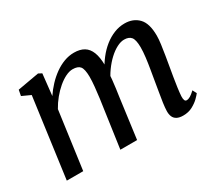

<svg xmlns="http://www.w3.org/2000/svg" viewBox="-109 -777 1128 1003"><g transform="rotate(-30 455.0 -275.0)"><path d="M217.5 -549.5 203.5 -420.5Q222.5 -449 246.2 -474.2Q270 -499.5 297.2 -519Q324.5 -538.5 354 -549.5Q383.5 -560.5 414 -560.5Q450 -560.5 473.8 -546.2Q497.5 -532 509.5 -501.5Q521.5 -471 522 -422.5Q522 -417 521.8 -410Q521.5 -403 520.8 -395.2Q520 -387.5 519 -379.5L504 -395Q522 -431 545.5 -461.2Q569 -491.5 597 -513.8Q625 -536 655.8 -548.2Q686.5 -560.5 719 -560.5Q770.5 -560.5 802.2 -528Q834 -495.5 834 -421Q834 -400.5 830 -370.2Q826 -340 820.5 -307Q815 -274 810 -245Q805.5 -218.5 800.5 -189.2Q795.5 -160 791.8 -132Q788 -104 786.5 -82.5Q786 -65.5 789.5 -58Q793 -50.5 800.5 -50.5Q811.5 -50.5 823.2 -57.5Q835 -64.5 852 -80.5L864.5 -56.5Q858.5 -48 842.5 -32.2Q826.5 -16.5 802 -3.2Q777.5 10 745.5 10Q722 10 707.8 2.2Q693.5 -5.5 687.5 -19.8Q681.5 -34 682 -53.5Q682.5 -73 686.5 -101.8Q690.5 -130.5 696.2 -162.2Q702 -194 706.5 -224Q711 -252 716.8 -285.2Q722.5 -318.5 726.5 -351.2Q730.5 -384 730.5 -411.5Q730 -456.5 716.8 -472.5Q703.5 -488.5 675 -488.5Q654.5 -488.5 630.8 -476.2Q607 -464 583 -441.8Q559 -419.5 537.8 -390Q516.5 -360.5 501.5 -325.5L520.5 -387Q519.5 -364.5 516.8 -339Q514 -313.5 510.8 -288.2Q507.5 -263 504 -240.5L472 0H371L402.5 -222Q407 -251 411.5 -284.8Q416 -318.5 419.2 -351.2Q422.5 -384 422.5 -411Q422 -457 409.2 -473Q396.5 -489 364.5 -489Q345 -489 322 -477.8Q299 -466.5 275.8 -446.8Q252.5 -427 231.5 -401.5Q210.5 -376 194.5 -347L147 0H48L113 -479L61.5 -502.5L68 -537L197.5 -560Z"/></g></svg>

Font: Merriweather 36pt
Style: Italic
Weight: 400
Italic angle: -7.8°
Version: Version 2.101